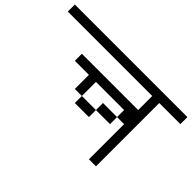

<svg xmlns="http://www.w3.org/2000/svg" viewBox="-103 -978 1206 1206"><g transform="rotate(45 500.0 -375.5)"><path d="M1000 -625V-687.5H0V-625H750Q750 -625 750 -500H250V-437.5H375Q375 -437.5 375 -312.5H437.5V-250H562.5V-312.5H437.5Q437.5 -312.5 437.5 -437.5H687.5V-375H562.5V-312.5H687.5V-375H750V-62.5H812.5V-625Z"/></g></svg>

Font: Unifont
Style: Regular
Weight: 500
Version: Version 15.1.04